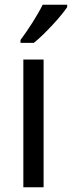

<svg xmlns="http://www.w3.org/2000/svg" viewBox="-20 -852 302 806"><path d="M262 -822V-832H159C137 -787 98 -727 66 -684V-672H122C167 -708 237 -784 262 -822ZM163 -66V-602H78V-66Z"/></svg>

Font: Noto Sans Malayalam UI SemiCondensed
Style: Regular
Weight: 400
Width: 4
Designer: Jelle Bosma - Monotype Design Team
Foundry: Monotype Imaging Inc.
Version: Version 2.104